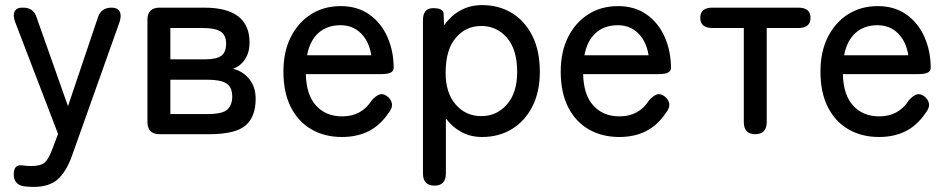

<svg xmlns="http://www.w3.org/2000/svg" viewBox="-20 -527 3723 754"><path d="M111 207Q103 207 94.5 206.5Q86 206 78 205Q56 203 45 190.5Q34 178 34 158Q34 119 65 122Q83 125 103 125Q141 125 156.5 110.5Q172 96 186 57L208 -1L39 -442Q30 -467 37.5 -482Q45 -497 66 -497H71Q112 -497 124 -458L247 -110L364 -457Q376 -497 418 -497Q441 -497 449.5 -482.5Q458 -468 450 -442L263 84Q241 146 207.5 176.5Q174 207 111 207Z M607 0Q559 0 559 -48V-449Q559 -497 607 -497H782Q960 -497 960 -360Q960 -321 942 -294Q924 -267 895 -257Q933 -248 958.5 -217Q984 -186 984 -139Q984 -68 944 -34Q904 0 802 0ZM649 -79H794Q855 -79 873.5 -97.5Q892 -116 892 -147Q892 -185 869 -199.5Q846 -214 794 -214H649ZM649 -294H786Q830 -294 849 -308Q868 -322 868 -356Q868 -389 846.5 -403Q825 -417 777 -417H649Z M1323 11Q1255 11 1203 -19Q1151 -49 1122 -106.5Q1093 -164 1093 -246Q1093 -324 1122 -381.5Q1151 -439 1201.5 -471Q1252 -503 1318 -503Q1384 -503 1430.5 -470Q1477 -437 1501.5 -381.5Q1526 -326 1526 -260Q1526 -236 1479 -236H1181Q1183 -154 1221.5 -112Q1260 -70 1324 -70Q1400 -70 1440 -133Q1455 -150 1469 -155.5Q1483 -161 1499 -150Q1516 -138 1519 -120.5Q1522 -103 1505 -82Q1472 -34 1427 -11.5Q1382 11 1323 11ZM1186 -310H1438Q1430 -363 1398 -395.5Q1366 -428 1317 -428Q1265 -428 1231 -398Q1197 -368 1186 -310Z M1686 202Q1641 202 1641 154V-448Q1641 -495 1681 -495Q1721 -495 1722 -474L1724 -427Q1750 -465 1788 -486Q1826 -507 1873 -507Q1939 -507 1990 -476Q2041 -445 2070.5 -386.5Q2100 -328 2100 -245Q2100 -166 2070.5 -108.5Q2041 -51 1990 -20Q1939 11 1873 11Q1828 11 1792 -8.5Q1756 -28 1731 -62V154Q1731 202 1686 202ZM1870 -71Q1931 -71 1971 -117Q2011 -163 2011 -245Q2011 -332 1971 -378.5Q1931 -425 1870 -425Q1809 -425 1769.5 -378Q1730 -331 1730 -241Q1730 -162 1769.5 -116.5Q1809 -71 1870 -71Z M2412 11Q2344 11 2292 -19Q2240 -49 2211 -106.5Q2182 -164 2182 -246Q2182 -324 2211 -381.5Q2240 -439 2290.5 -471Q2341 -503 2407 -503Q2473 -503 2519.5 -470Q2566 -437 2590.5 -381.5Q2615 -326 2615 -260Q2615 -236 2568 -236H2270Q2272 -154 2310.5 -112Q2349 -70 2413 -70Q2489 -70 2529 -133Q2544 -150 2558 -155.5Q2572 -161 2588 -150Q2605 -138 2608 -120.5Q2611 -103 2594 -82Q2561 -34 2516 -11.5Q2471 11 2412 11ZM2275 -310H2527Q2519 -363 2487 -395.5Q2455 -428 2406 -428Q2354 -428 2320 -398Q2286 -368 2275 -310Z M2946 0Q2901 0 2901 -48V-417H2778Q2730 -417 2730 -457Q2730 -497 2778 -497H3115Q3163 -497 3163 -457Q3163 -417 3115 -417H2991V-48Q2991 0 2946 0Z M3432 11Q3364 11 3312 -19Q3260 -49 3231 -106.5Q3202 -164 3202 -246Q3202 -324 3231 -381.5Q3260 -439 3310.5 -471Q3361 -503 3427 -503Q3493 -503 3539.5 -470Q3586 -437 3610.5 -381.5Q3635 -326 3635 -260Q3635 -236 3588 -236H3290Q3292 -154 3330.5 -112Q3369 -70 3433 -70Q3509 -70 3549 -133Q3564 -150 3578 -155.5Q3592 -161 3608 -150Q3625 -138 3628 -120.5Q3631 -103 3614 -82Q3581 -34 3536 -11.5Q3491 11 3432 11ZM3295 -310H3547Q3539 -363 3507 -395.5Q3475 -428 3426 -428Q3374 -428 3340 -398Q3306 -368 3295 -310Z"/></svg>

Font: Zen Maru Gothic Medium
Style: Regular
Weight: 500
Designer: Yoshimichi Ohira
Foundry: Positype
Version: Version 1.001